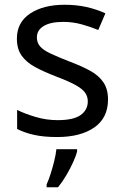

<svg xmlns="http://www.w3.org/2000/svg" viewBox="-20 -566 519 807"><path d="M434 -148Q434 -70 376 -30Q318 10 220 10Q164 10 123.5 1Q83 -8 52 -24V-104Q84 -88 129.5 -74.5Q175 -61 222 -61Q289 -61 319 -82.5Q349 -104 349 -140Q349 -160 338 -176Q327 -192 298.5 -208Q270 -224 217 -244Q165 -264 128 -284Q91 -304 71 -332Q51 -360 51 -404Q51 -472 106.5 -509Q162 -546 252 -546Q301 -546 343.5 -536.5Q386 -527 423 -510L393 -440Q359 -454 322 -464Q285 -474 246 -474Q192 -474 163.5 -456.5Q135 -439 135 -409Q135 -387 148 -371.5Q161 -356 191.5 -341.5Q222 -327 273 -307Q324 -288 360 -268Q396 -248 415 -219.5Q434 -191 434 -148ZM304 70Q300 88 287.5 115.5Q275 143 258.5 171Q242 199 224 221H176V209Q184 192 192.5 165.5Q201 139 208 110.5Q215 82 217 61H304Z"/></svg>

Font: Noto Sans Tifinagh Air
Style: Regular
Weight: 400
Designer: JamraPatel
Foundry: JamraPatel LLC
Version: Version 2.006; ttfautohint (v1.8.4.7-5d5b)